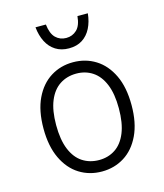

<svg xmlns="http://www.w3.org/2000/svg" viewBox="-109 -802 763 893"><g transform="rotate(-15 272.0 -356.0)"><path d="M60 -255Q60 -341 88 -399.5Q116 -458 164 -488Q212 -518 272 -518Q332 -518 380 -488Q428 -458 456 -399.5Q484 -341 484 -255Q484 -170 456 -111Q428 -52 380 -22Q332 8 272 8Q212 8 164 -22Q116 -52 88 -111Q60 -170 60 -255ZM121 -256Q121 -185 140 -138.5Q159 -92 193.5 -69.5Q228 -47 273 -47Q317 -47 351 -69.5Q385 -92 404 -138.5Q423 -185 423 -256Q423 -326 404 -372Q385 -418 351 -440.5Q317 -463 273 -463Q228 -463 193.5 -440.5Q159 -418 140 -372Q121 -326 121 -256ZM146 -720H196Q201 -675 221.5 -655Q242 -635 272 -635Q302 -635 323 -655Q344 -675 348 -720H398Q394 -680 378.5 -649.5Q363 -619 336.5 -602Q310 -585 272 -585Q235 -585 208 -602Q181 -619 165.5 -649.5Q150 -680 146 -720Z"/></g></svg>

Font: Radio Canada Light
Style: Regular
Weight: 300
Designer: Charles Daoud, Etienne Aubert Bonn, Alexandre Saumier Demers, Jacques Le Bailly
Foundry: Radio-Canada
Version: Version 2.104;gftools[0.9.28.dev5+ged2979d]